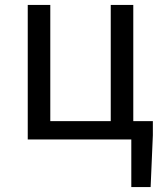

<svg xmlns="http://www.w3.org/2000/svg" viewBox="-20 -563 659 775"><path d="M518 -74V-543H427V-74H183V-543H92V0H510V192H588L597 -17V-74Z"/></svg>

Font: Noto Sans JP Regular
Style: Regular
Weight: 400
Designer: Ryoko NISHIZUKA (kana & ideographs); Paul D. Hunt (Latin, Greek & Cyrillic); Wenlong ZHANG (bopomofo); Sandoll Communica
Foundry: Adobe Systems Incorporated
Version: Version 1.004;PS 1.004;hotconv 1.0.82;makeotf.lib2.5.63406